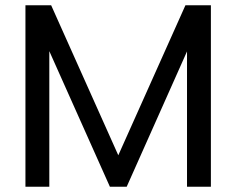

<svg xmlns="http://www.w3.org/2000/svg" viewBox="-20 -712 901 732"><path d="M77 0V-692H175L431 -120L687 -692H784V0H693V-516L463 0H399L168 -517V0Z"/></svg>

Font: SVN-Poppins
Style: Regular
Weight: 400
Designer: Ninad Kale (Devanagari), Jonny Pinhorn (Latin)
Foundry: Indian Type Foundry
Version: Version 3.002 2017